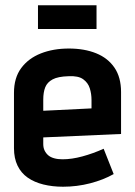

<svg xmlns="http://www.w3.org/2000/svg" viewBox="-20 -695 510 728"><path d="M346 -675H124V-585H346ZM144 -149V-174L439 -187V-346Q439 -402 414 -438.5Q389 -475 344.5 -493Q300 -511 241 -511Q182 -511 135 -492.5Q88 -474 60.5 -437Q33 -400 33 -343V-133Q33 -95 46.5 -67Q60 -39 85 -21.5Q110 -4 144.5 4.5Q179 13 219 13Q272 13 322 0Q372 -13 411 -35L373 -131Q333 -113 292.5 -102Q252 -91 217 -91Q199 -91 185 -95Q171 -99 162.5 -106.5Q154 -114 149 -124.5Q144 -135 144 -149ZM327 -316V-284L144 -275V-317Q144 -345 151.5 -364Q159 -383 179.5 -394Q200 -405 240 -406Q277 -408 295.5 -394.5Q314 -381 320.5 -360Q327 -339 327 -316Z"/></svg>

Font: Advent Pro Expanded
Style: Bold
Weight: 700
Width: 7
Designer: VivaRado, Andreas Kalpakidis
Foundry: VivaRado, Andreas Kalpakidis
Version: Version 3.000